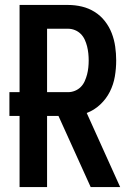

<svg xmlns="http://www.w3.org/2000/svg" viewBox="-20 -755 540 775"><path d="M59 0V-287H18V-383H59V-735H255Q283 -735 310.5 -728.5Q338 -722 362 -707Q386 -692 403.5 -669.5Q421 -647 431 -621Q441 -595 445 -567Q449 -539 449 -511Q449 -478 443.5 -446Q438 -414 423.5 -385Q409 -356 384.5 -333Q360 -310 330 -299L465 0H346L216 -287H170V0ZM170 -383H255Q269 -383 282.5 -388.5Q296 -394 306 -404Q316 -414 322 -427.5Q328 -441 331.5 -454.5Q335 -468 336.5 -482.5Q338 -497 338 -511Q338 -525 336.5 -539.5Q335 -554 331.5 -568Q328 -582 322 -595Q316 -608 306 -618Q296 -628 282.5 -633.5Q269 -639 255 -639H170Z"/></svg>

Font: Iosevka SS18
Style: Bold
Weight: 700
Monospace: yes
Designer: Belleve Invis
Foundry: Belleve Invis
Version: Version 25.1.1; ttfautohint (v1.8.4)